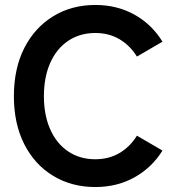

<svg xmlns="http://www.w3.org/2000/svg" viewBox="-20 -738 712 774"><path d="M364 16Q269 16 194.5 -29Q120 -74 78 -156.5Q36 -239 36 -350Q36 -462 78 -544.5Q120 -627 194.5 -672.5Q269 -718 364 -718Q452 -718 522 -679Q592 -640 635 -570L532 -510Q504 -555 461.5 -580Q419 -605 364 -605Q302 -605 255 -573.5Q208 -542 182.5 -484.5Q157 -427 157 -350Q157 -274 182.5 -216.5Q208 -159 255 -127.5Q302 -96 364 -96Q419 -96 461.5 -121Q504 -146 532 -191L635 -131Q592 -62 522 -23Q452 16 364 16Z"/></svg>

Font: Zen Kaku Gothic New
Style: Bold
Weight: 700
Designer: Yoshimichi Ohira
Foundry: Positype
Version: Version 1.002